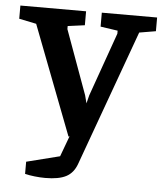

<svg xmlns="http://www.w3.org/2000/svg" viewBox="-72 -540 638 754"><g transform="rotate(5 247.5 -163.0)"><path d="M134 170Q114 170 92 167.5Q70 165 54 161V113L185 80L238 -63L270 -16L211 0L46 -430L-22 -444V-496H237V-441L170 -432V-420L262 -167L270 -136L278 -168L367 -419V-431L299 -441V-496H517V-442L452 -431L258 104Q245 140 216 155Q187 170 134 170Z"/></g></svg>

Font: Faustina Light SemiBold
Style: Regular
Weight: 600
Version: Version 1.200